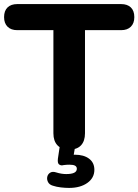

<svg xmlns="http://www.w3.org/2000/svg" viewBox="-23 -725 679 942"><path d="M317 9Q279 9 259 -12Q239 -33 239 -71V-577H62Q31 -577 14 -594Q-3 -611 -3 -641Q-3 -672 14 -688.5Q31 -705 62 -705H571Q602 -705 619 -688.5Q636 -672 636 -641Q636 -611 619 -594Q602 -577 571 -577H394V-71Q394 -33 374.5 -12Q355 9 317 9ZM316 197Q297 197 275.5 194.5Q254 192 236 186Q219 181 212.5 168Q206 155 209 142Q212 129 223.5 122Q235 115 253 121Q266 125 278 127Q290 129 302 129Q328 129 341 122.5Q354 116 354 103Q354 93 345.5 88Q337 83 317 83Q310 83 303 83.5Q296 84 289 85Q282 87 276.5 86Q271 85 266 81Q262 77 261 70.5Q260 64 261 54L272 -20H348L335 56L298 42Q310 38 322 36Q334 34 344 34Q388 34 414 53.5Q440 73 440 108Q440 148 405.5 172.5Q371 197 316 197Z"/></svg>

Font: Nunito ExtraLight ExtraBold
Style: Regular
Weight: 800
Version: Version 3.602